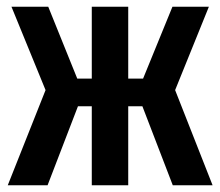

<svg xmlns="http://www.w3.org/2000/svg" viewBox="-20 -549 653 569"><path d="M499 -282 610 0H492L402 -234H360V0H252V-234H211L121 0H3L115 -282L14 -529H123L209 -316H252V-529H360V-316H404L491 -529H599Z"/></svg>

Font: Fira Sans Compressed Medium
Style: Regular
Weight: 500
Width: 1
Designer: bBox Type GmbH & Carrois Corporate GbR & Edenspiekermann AG
Foundry: bBox Type GmbH & Carrois Corporate GbR & Edenspiekermann AG
Version: Version 4.301